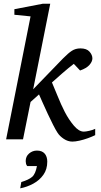

<svg xmlns="http://www.w3.org/2000/svg" viewBox="-20 -757 549 1043"><path d="M497.1 -22.9Q480.5 -14.6 457.5 -6.3Q434.6 2 411.9 7.1Q389.2 12.2 373 12.2Q349.1 12.2 326.9 -2.4Q304.7 -17.1 293 -35.2Q282.7 -50.8 268.6 -78.6Q254.4 -106.4 239.5 -138.4Q224.6 -170.4 211.9 -199Q199.2 -227.5 191.9 -244.1L146 -203.1L105 0H13.2L146 -668L58.1 -676.8V-707L212.9 -736.8H252.9L160.2 -272L321.8 -439Q350.6 -468.3 370.6 -481.2Q390.6 -494.1 417 -494.1Q450.7 -494.1 466.3 -476.3Q481.9 -458.5 481.9 -439.9Q481.9 -422.9 466.1 -404.5Q450.2 -386.2 415 -374L380.9 -410.2Q353.5 -389.2 319.3 -359.6Q285.2 -330.1 262.2 -309.1Q273.9 -282.7 292.5 -236.3Q311 -189.9 332 -148.9Q353.5 -107.4 381.1 -74.7Q408.7 -42 435.1 -42Q445.8 -42 465.1 -46.4Q484.4 -50.8 497.1 -57.1ZM236.8 121.1Q236.8 162.6 215.8 192.4Q194.8 222.2 161.1 240.5Q127.4 258.8 89.8 266.1L95.7 231.9Q136.2 219.7 154.5 203.9Q172.9 188 180.7 145H127.9Q123 139.6 121.3 132.1Q119.6 124.5 119.6 118.2Q119.6 92.3 138.2 76.7Q156.7 61 180.7 61Q208.5 61 222.7 77.4Q236.8 93.8 236.8 121.1Z"/></svg>

Font: Charis
Style: Italic
Weight: 400
Italic angle: -11°
Designer: Walt Agee, Miriam Martin, Annie Olsen, Victor Gaultney, Lorna Priest, Alan Ward, Bob Hallissy, Martin Hosken, Sharon Cor
Foundry: SIL Global
Version: Version 7.000